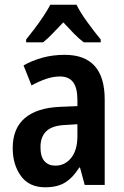

<svg xmlns="http://www.w3.org/2000/svg" viewBox="-20 -786 527 816"><path d="M255 -553Q425 -553 425 -363V0H340L320 -74H317Q290 -31 257 -10.5Q224 10 172 10Q104 10 69 -38Q34 -86 34 -157Q34 -240 85.5 -284Q137 -328 236 -332L309 -335V-361Q309 -413 290.5 -437Q272 -461 235 -461Q207 -461 177 -451Q147 -441 114 -423L80 -508Q117 -529 161 -541Q205 -553 255 -553ZM260 -255Q203 -253 177.5 -229Q152 -205 152 -161Q152 -120 169 -101Q186 -82 215 -82Q256 -82 282.5 -115Q309 -148 309 -208V-258ZM305 -766Q322 -732 351.5 -691.5Q381 -651 408 -618V-606H336Q315 -622 293.5 -644Q272 -666 249 -691Q225 -666 203.5 -643.5Q182 -621 163 -606H91V-618Q108 -639 128 -665.5Q148 -692 165.5 -718.5Q183 -745 194 -766Z"/></svg>

Font: Noto Sans Hebrew Condensed SemiBold
Style: Regular
Weight: 600
Width: 3
Designer: Monotype Design Team
Foundry: Monotype Imaging Inc.
Version: Version 2.004; ttfautohint (v1.8.4.7-5d5b)